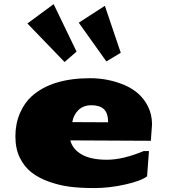

<svg xmlns="http://www.w3.org/2000/svg" viewBox="-20 -907 839 944"><path d="M502.9 -605 367.2 -795.4 495.6 -878.4 573.7 -647.5ZM297.4 -602.1 114.7 -791.5 243.7 -886.7 356.4 -653.3ZM511.7 -305.7Q511.2 -351.6 490.5 -370.6Q469.7 -389.6 429.9 -389.6Q390.1 -389.6 365.7 -366Q341.3 -342.3 335.4 -306.6ZM136.2 -434.1Q235.4 -522.5 423.3 -522.5Q512.7 -522.5 593.3 -488.3Q673.8 -453.1 708 -382.8Q727.5 -343.3 727.5 -295.4L721.7 -214.8L325.7 -216.8Q337.4 -172.4 382.6 -147Q427.7 -121.6 505.9 -121.6Q584 -121.6 686 -164.1H712.4L703.1 -40Q672.9 -17.1 595.2 0.2Q517.6 17.6 444.6 17.6Q371.6 17.6 320.8 10.7Q270 3.9 220.2 -13.9Q170.4 -31.7 135 -59.3Q99.6 -86.9 77.6 -131.1Q55.7 -175.3 55.7 -237.1Q55.7 -298.8 78.1 -350.6Q100.6 -402.3 136.2 -434.1Z"/></svg>

Font: Seymour One
Style: Book
Weight: 400
Designer: vernon adams
Foundry: vernon adams
Version: Version 1.000; ttfautohint (v0.93) -l 8 -r 50 -G 200 -x 0 -w